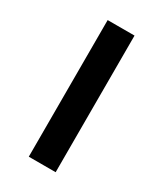

<svg xmlns="http://www.w3.org/2000/svg" viewBox="-144 -598 558 656"><g transform="rotate(30 135.0 -269.5)"><path d="M188 0H82V-539H188Z"/></g></svg>

Font: Noto Sans Khmer UI Medium
Style: Regular
Weight: 500
Designer: Danh Hong and the Monotype Design Team
Foundry: Monotype Imaging Inc.
Version: Version 2.002; ttfautohint (v1.8.4.7-5d5b)